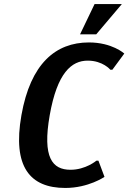

<svg xmlns="http://www.w3.org/2000/svg" viewBox="-20 -920 635 950"><path d="M86 -350C41 -95 128 10 303 10C418 10 497 -45 497 -45L467 -125H457C457 -125 404 -80 329 -80C239 -80 189 -140 226 -350C263 -560 334 -620 414 -620C489 -620 526 -575 526 -575H536L595 -655C595 -655 535 -710 420 -710C255 -710 131 -605 86 -350ZM448 -900 376 -750H456L583 -900Z"/></svg>

Font: Scada
Style: Bold Italic
Weight: 700
Designer: Jovanny Lemonad
Foundry: Jovanny Lemonad
Version: Version 3.005